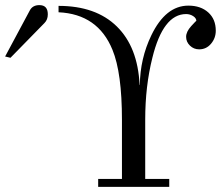

<svg xmlns="http://www.w3.org/2000/svg" viewBox="-140 -731 867 751"><path d="M704 -611Q704 -582 685.5 -560Q667 -538 639 -538Q618 -538 603 -552.5Q588 -567 588 -587Q588 -607 608 -629Q628 -651 628 -649Q628 -660 615.5 -668Q603 -676 588 -676Q498 -676 456 -505Q428 -394 428 -263V-31H522V0H244V-31H337V-262Q337 -446 300 -536Q243 -676 89 -683V-708Q235 -708 317 -627.5Q399 -547 406 -399L407 -398Q408 -502 452 -593Q508 -709 597 -709Q645 -709 674.5 -682.5Q704 -656 704 -611ZM47 -675Q47 -654 34 -641L-99 -505L-120 -510L-23 -691Q-12 -711 14 -711Q47 -711 47 -675Z"/></svg>

Font: GFS Didot
Style: Regular
Weight: 400
Designer: Takis Katsoulidis and George D. Matthiopoulos
Foundry: Takis Katsoulidis and George D. Matthiopoulos
Version: Version 1.0